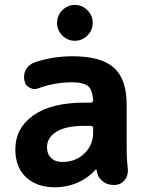

<svg xmlns="http://www.w3.org/2000/svg" viewBox="-20 -791 615 800"><path d="M175.8 -177.7Q175.8 -149.4 192.9 -132.8Q210 -116.2 240.2 -116.2Q294.9 -116.2 331.5 -151.4Q368.2 -186.5 368.2 -239.3V-256.8Q368.2 -266.6 358.4 -266.6H331.1Q254.9 -266.6 215.3 -242.2Q175.8 -217.8 175.8 -177.7ZM217.8 -695.3V-696.3Q217.8 -726.6 239.7 -748.5Q261.7 -770.5 292 -770.5Q322.3 -770.5 344.2 -748.5Q366.2 -726.6 366.2 -696.3V-695.3Q366.2 -665 344.2 -643.1Q322.3 -621.1 292 -621.1Q261.7 -621.1 239.7 -643.1Q217.8 -665 217.8 -695.3ZM282.2 -556.6Q401.4 -556.6 454.6 -508.8Q507.8 -460.9 507.8 -355.5V-165Q507.8 -126 512.7 -85.9Q512.7 -82 512.7 -78.1Q512.7 -57.6 499 -40Q482.4 -20.5 457 -20.5H451.2Q424.8 -20.5 404.8 -38.1Q384.8 -55.7 382.8 -82Q381.8 -84 380.4 -84.5Q378.9 -85 377 -83Q351.6 -53.7 312.5 -34.2Q263.7 -10.7 208 -10.7Q133.8 -10.7 88.9 -52.2Q43.9 -93.8 43.9 -168Q43.9 -256.8 118.7 -310.1Q193.4 -363.3 331.1 -363.3H358.4Q362.3 -363.3 365.2 -366.2Q368.2 -369.1 368.2 -373Q365.2 -414.1 349.6 -429.7Q330.1 -448.2 279.3 -448.2Q210 -448.2 141.6 -423.8Q133.8 -419.9 125 -419.9Q114.3 -419.9 103.5 -425.8Q85 -434.6 82 -455.1Q80.1 -461.9 80.1 -468.8Q80.1 -485.4 87.9 -501Q99.6 -521.5 122.1 -530.3Q198.2 -556.6 282.2 -556.6Z"/></svg>

Font: Gen Jyuu GothicX Bold
Style: Bold
Weight: 700
Designer: Ryoko NISHIZUKA (kana &amp; ideographs); Paul D. Hunt (Latin, Greek &amp; Cyrillic); Wenlong ZHANG (bopomofo); Sandoll C
Version: Version 1.058.20140828